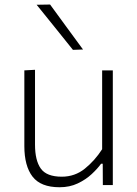

<svg xmlns="http://www.w3.org/2000/svg" viewBox="-20 -798 592 828"><path d="M237 9.5Q155.5 9.5 120.2 -36.5Q85 -82.5 85 -168V-494.5L131 -497V-174.5Q131 -106 156 -71Q181 -36 246.5 -36Q303 -36 346 -70.8Q389 -105.5 420.5 -154.5V-494.5H466.5V0H423.5L423 -92H416Q400.5 -70.5 375.2 -47Q350 -23.5 315.2 -7Q280.5 9.5 237 9.5ZM294.5 -583Q255.5 -632 216.5 -680.2Q177.5 -728.5 138 -777.5L196 -778.5Q231 -730.5 266.5 -682Q302 -633.5 338 -584.5Z"/></svg>

Font: Commissioner ExtraLight
Style: Regular
Weight: 200
Designer: Kostas Bartsokas
Foundry: Kostas Bartsokas
Version: Version 1.000; ttfautohint (v1.8.3)